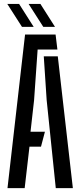

<svg xmlns="http://www.w3.org/2000/svg" viewBox="-20 -980 418 1000"><path d="M19 0 110.5 -800H269.5L279 -722H176L157.5 -458L139 -294H214L193.5 -216H133.5L108.5 0ZM270.5 0 223 -459 208 -686.5H281L359.5 0ZM94.5 -840 18 -959.5H79.5L155.5 -840ZM205.5 -840 129 -959.5H190.5L266.5 -840Z"/></svg>

Font: Big Shoulders Stencil Display SemiBold
Style: Regular
Weight: 600
Designer: Patric King
Foundry: XO Type Co
Version: Version 1.000